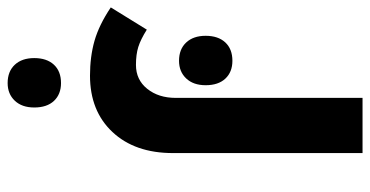

<svg xmlns="http://www.w3.org/2000/svg" viewBox="-300 -275 998 518"><g transform="rotate(90 199.0 -16.0)"><path d="M144 240.2Q92.8 240.2 50 228Q7.3 215.8 -40 184.1L20 86.9Q46.4 103.5 66.7 109.9Q86.9 116.2 115.2 116.2Q155.3 116.2 179.7 85.7Q204.1 55.2 204.1 8.8V-495.1H353V16.1Q353 119.1 296.1 179.7Q239.3 240.2 144 240.2ZM164.1 462.4Q132.8 462.4 114.7 443.1Q96.7 423.8 96.7 390.6Q96.7 356.9 114.5 337.6Q132.3 318.4 164.1 318.4Q194.3 318.4 212.2 337.4Q230 356.4 230 390.6Q230 423.8 211.7 443.1Q193.4 462.4 164.1 462.4ZM104 0Q72.8 0 54.7 -19.3Q36.6 -38.6 36.6 -71.8Q36.6 -105.5 54.4 -124.8Q72.3 -144 104 -144Q134.3 -144 152.1 -125Q169.9 -106 169.9 -71.8Q169.9 -38.6 151.6 -19.3Q133.3 0 104 0Z"/></g></svg>

Font: Droid Arabic Kufi
Style: Bold
Weight: 700
Designer: Pascal Zoghbi
Foundry: Irfont.ir
Version: Version 1.00 February 28, 2013, initial release